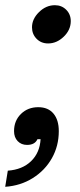

<svg xmlns="http://www.w3.org/2000/svg" viewBox="-58 -547 308 738"><path d="M65 -442Q65 -474 92 -500.5Q119 -527 153 -527Q179 -527 196.5 -509.5Q214 -492 214 -466Q214 -432 187 -406Q160 -380 127 -380Q100 -380 82.5 -398Q65 -416 65 -442ZM-28 109Q28 105 61.5 72.5Q95 40 98 -12H86Q76 10 46 10Q24 10 10 -4.5Q-4 -19 -4 -43Q-4 -83 22.5 -109Q49 -135 89 -135Q127 -135 147.5 -110.5Q168 -86 168 -43Q168 14 141.5 61Q115 108 68 137.5Q21 167 -38 171Z"/></svg>

Font: Open Sauce Sans SemiBold Italic
Style: Regular
Weight: 600
Italic angle: -10°
Designer: Alfredo Marco Pradil
Foundry: Creative Sauce Fz LLC
Version: Version 1.477